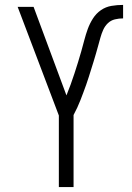

<svg xmlns="http://www.w3.org/2000/svg" viewBox="-20 -763 540 783"><path d="M220 0V-292L52 -735H117L251 -374Q260 -396 268 -418Q276 -440 283.5 -463Q291 -486 298 -508.5Q305 -531 311.5 -554Q318 -577 324 -600Q330 -623 338 -645Q346 -667 359 -687.5Q372 -708 391.5 -721.5Q411 -735 434.5 -739Q458 -743 482 -743V-688Q465 -688 448.5 -684Q432 -680 420 -668.5Q408 -657 401 -641.5Q394 -626 389.5 -609.5Q385 -593 380.5 -577Q376 -561 371.5 -545Q367 -529 362 -513Q357 -497 352 -481Q347 -465 342 -449Q337 -433 331.5 -417.5Q326 -402 320 -386Q314 -370 308 -354.5Q302 -339 295 -324Q288 -309 280 -294V0Z"/></svg>

Font: Iosevka Custom Light
Style: Regular
Weight: 300
Monospace: yes
Designer: Belleve Invis
Foundry: Belleve Invis
Version: Version 27.3.5